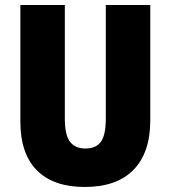

<svg xmlns="http://www.w3.org/2000/svg" viewBox="-20 -734 679 764"><path d="M578 -255Q578 -127 511.5 -58.5Q445 10 317 10Q193 10 127 -56Q61 -122 61 -251V-714H238V-261Q238 -197 258.5 -170Q279 -143 320 -143Q362 -143 381.5 -170Q401 -197 401 -262V-714H578Z"/></svg>

Font: Noto Sans Gurmukhi UI Condensed Black
Style: Regular
Weight: 900
Width: 3
Designer: Jelle Bosma - Monotype Design Team
Foundry: Monotype Imaging Inc.
Version: Version 2.004; ttfautohint (v1.8.4.7-5d5b)